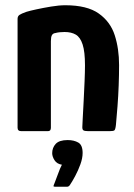

<svg xmlns="http://www.w3.org/2000/svg" viewBox="-20 -500 509 732"><path d="M61 0Q47 0 47 -13Q47 -117 47 -220.5Q47 -324 47 -428Q47 -438 54 -443Q61 -448 81 -455Q94 -459 119.5 -464.5Q145 -470 175 -475Q205 -480 229 -480Q312 -480 356.5 -448.5Q401 -417 417.5 -365.5Q434 -314 434 -252Q434 -215 432.5 -174.5Q431 -134 428 -95Q425 -56 422 -24Q420 -6 416 -3Q412 0 398 0H316Q302 0 297.5 -3.5Q293 -7 294 -19Q294 -23 295.5 -50.5Q297 -78 299 -116Q301 -154 302.5 -191Q304 -228 304 -251Q304 -303 295 -330.5Q286 -358 269 -368Q252 -378 226 -378Q216 -378 207 -377Q198 -376 191 -374Q182 -373 178 -366Q174 -359 174 -343Q174 -301 174 -246Q174 -191 174 -132Q174 -73 174 -13Q174 0 163 0ZM295 83Q295 103 286.5 126.5Q278 150 266.5 171.5Q255 193 246 206Q242 212 235 212Q224 212 212.5 212Q201 212 191 212Q184 212 184 209.5Q184 207 188 198Q193 186 201 163.5Q209 141 216 128Q197 125 188 111Q179 97 179 84Q179 63 192.5 48.5Q206 34 238 34Q262 34 278.5 43.5Q295 53 295 83Z"/></svg>

Font: Glory Thin
Style: Bold
Weight: 700
Version: Version 1.011